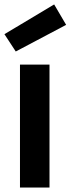

<svg xmlns="http://www.w3.org/2000/svg" viewBox="-36 -845 318 865"><path d="M54 0V-554H187V0ZM35 -613 -16 -691 208 -825 262 -733Z"/></svg>

Font: Involve
Style: Bold
Weight: 700
Designer: Stefan Peev
Foundry: Context Ltd.
Version: Version 1.001